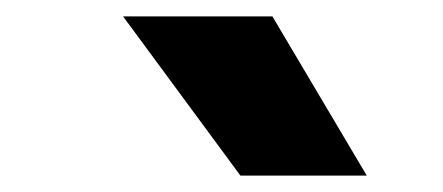

<svg xmlns="http://www.w3.org/2000/svg" viewBox="-20 -810 540 234"><path d="M273 -596 130 -790H312L427 -596Z"/></svg>

Font: Georama ExtraExtended
Style: Bold Italic
Weight: 700
Width: 8
Italic angle: -9°
Designer: Jean-Baptiste Levee
Foundry: Production Type
Version: Version 1.000